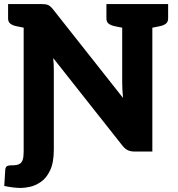

<svg xmlns="http://www.w3.org/2000/svg" viewBox="-20 -749 879 949"><path d="M84 180Q64 180 41 177Q18 174 1 170L6 90Q7 78 13.5 73Q20 68 42 68Q63 68 75 62Q87 56 92 41.5Q97 27 97 1V-90H246V-10Q246 55 227.5 93.5Q209 132 181.5 150.5Q154 169 127.5 174.5Q101 180 84 180ZM97 0V-729H186Q207 -729 218 -724Q229 -719 242 -703L588 -265Q586 -286 585 -306Q584 -326 584 -343V-729H733V0H645Q627 0 613 -6Q599 -12 586 -28L243 -462Q245 -441 245.5 -429Q246 -417 246 -391V-25ZM117 -729 103 -611 59 -620Q41 -624 30.5 -632.5Q20 -641 20 -658V-729ZM603 -729 589 -611 545 -620Q527 -624 516.5 -632.5Q506 -641 506 -658V-729ZM811 -729V-658Q811 -641 800.5 -632.5Q790 -624 772 -620L728 -611L714 -729Z"/></svg>

Font: Aleo Black
Style: Regular
Weight: 900
Designer: Alessio Laiso
Foundry: Alessio Laiso
Version: Version 2.001;gftools[0.9.29]